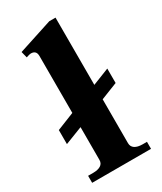

<svg xmlns="http://www.w3.org/2000/svg" viewBox="-183 -785 721 853"><g transform="rotate(-30 177.5 -358.5)"><path d="M253 -298V-73Q253 -55 267 -45.5Q281 -36 307 -36H329V0H27V-36H53Q78 -36 92 -45Q106 -54 106 -72V-240L16 -205V-277L106 -313V-605Q106 -634 78 -634Q72 -634 54 -628L46 -660L221 -717H253V-372L339 -406V-332Z"/></g></svg>

Font: Taviraj SemiBold
Style: Regular
Weight: 600
Designer: Katatrad Team
Foundry: CadsonDemak
Version: Version 1.001